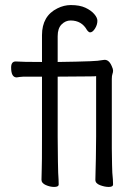

<svg xmlns="http://www.w3.org/2000/svg" viewBox="-20 -728 540 759"><path d="M194 11Q178 11 161 3.5Q144 -4 144 -17Q144 -29 145 -60Q146 -77 146 -188V-425H73Q56 -424 46 -422Q24 -422 24 -461Q24 -485 42 -485Q68 -483 146 -483V-589Q146 -665 207 -695Q233 -708 260 -708Q295 -708 317.5 -697.5Q340 -687 352.5 -672.5Q365 -658 365 -646Q365 -630 355.5 -615Q346 -600 336 -600Q331 -600 324 -609Q303 -647 259 -647Q239 -647 223.5 -631.5Q208 -616 208 -585V-483Q286 -484 337 -486Q368 -487 389 -491Q410 -495 422 -466Q427 -455 427 -449Q427 -442 424.5 -435.5Q422 -429 422 -416V-142Q423 -59 424 -45Q427 -16 427 1Q427 11 410 11Q394 11 375.5 4Q357 -3 357 -17Q357 -29 358 -60Q359 -77 360 -188V-427Q356 -426 335 -426L208 -425V-188Q209 -62 210 -45Q212 -16 212 1Q212 11 194 11Z"/></svg>

Font: LXGW WenKai Mono TC
Style: Regular
Weight: 400
Designer: LXGW / Fontworks Inc.
Foundry: LXGW / Fontworks Inc.
Version: Version 1.330